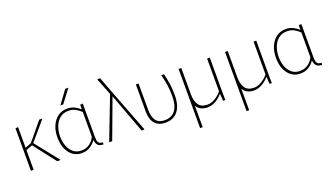

<svg xmlns="http://www.w3.org/2000/svg" viewBox="-78 -1378 3840 2209"><g transform="rotate(-20 1842.0 -273.5)"><path d="M78 -520 111 -523V-270L186 -299L368 -520H408L212 -290L442 0H400L190 -271L111 -241V0H78Z M699 10Q638 10 592.5 -23Q547 -56 521 -115.5Q495 -175 495 -254Q495 -335 522 -397Q549 -459 598 -494.5Q647 -530 712 -530Q763 -530 803 -509.5Q843 -489 868 -464H870V-520L903 -523V-119Q903 -96 905.5 -74.5Q908 -53 921.5 -39Q935 -25 968 -25V0Q915 0 896.5 -24.5Q878 -49 874 -85H872Q846 -45 802 -17.5Q758 10 699 10ZM705 -20Q766 -20 809.5 -53Q853 -86 870 -130V-431Q843 -459 805 -480Q767 -501 717 -501Q653 -501 611 -465.5Q569 -430 548.5 -374Q528 -318 528 -254Q528 -191 548 -138Q568 -85 607.5 -52.5Q647 -20 705 -20ZM653 -590 771 -751H810L688 -590Z M1433 0 1253 -484 1073 0H1036L1236 -520L1154 -728H1190L1269 -520L1469 0Z M1724 10Q1641 10 1596.5 -40.5Q1552 -91 1552 -195V-520H1585V-201Q1585 -113 1618.5 -66.5Q1652 -20 1726 -20Q1812 -20 1856 -79.5Q1900 -139 1900 -252Q1900 -327 1890.5 -389.5Q1881 -452 1863 -520H1896Q1913 -453 1922 -392.5Q1931 -332 1931 -253Q1931 -126 1877.5 -58Q1824 10 1724 10Z M2075 204V-520H2108V-201Q2108 -113 2141.5 -66.5Q2175 -20 2248 -20Q2285 -20 2318.5 -35.5Q2352 -51 2379 -73.5Q2406 -96 2424 -118V-520H2457V-125Q2457 -87 2457.5 -58Q2458 -29 2459 0H2431L2425 -88H2424Q2405 -65 2376.5 -42.5Q2348 -20 2313 -5Q2278 10 2239 10Q2195 10 2161 -6.5Q2127 -23 2106 -59L2107 204Z M2644 204V-520H2677V-201Q2677 -113 2710.5 -66.5Q2744 -20 2817 -20Q2854 -20 2887.5 -35.5Q2921 -51 2948 -73.5Q2975 -96 2993 -118V-520H3026V-125Q3026 -87 3026.5 -58Q3027 -29 3028 0H3000L2994 -88H2993Q2974 -65 2945.5 -42.5Q2917 -20 2882 -5Q2847 10 2808 10Q2764 10 2730 -6.5Q2696 -23 2675 -59L2676 204Z M3375 10Q3314 10 3268.5 -23Q3223 -56 3197 -115.5Q3171 -175 3171 -254Q3171 -335 3198 -397Q3225 -459 3274 -494.5Q3323 -530 3388 -530Q3439 -530 3479 -509.5Q3519 -489 3544 -464H3546V-520L3579 -523V-119Q3579 -96 3581.5 -74.5Q3584 -53 3597.5 -39Q3611 -25 3644 -25V0Q3591 0 3572.5 -24.5Q3554 -49 3550 -85H3548Q3522 -45 3478 -17.5Q3434 10 3375 10ZM3381 -20Q3442 -20 3485.5 -53Q3529 -86 3546 -130V-431Q3519 -459 3481 -480Q3443 -501 3393 -501Q3329 -501 3287 -465.5Q3245 -430 3224.5 -374Q3204 -318 3204 -254Q3204 -191 3224 -138Q3244 -85 3283.5 -52.5Q3323 -20 3381 -20Z"/></g></svg>

Font: Murecho ExtraLight
Style: Regular
Weight: 200
Designer: Neil Summerour
Foundry: Positype
Version: Version 1.010; ttfautohint (v1.8.3)